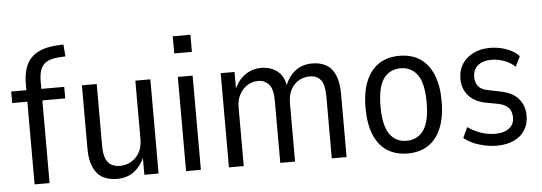

<svg xmlns="http://www.w3.org/2000/svg" viewBox="-48 -847 2808 995"><g transform="rotate(-5 1356.0 -350.0)"><path d="M96 0V-430H17V-490H116L96 -470V-519Q96 -611 137.5 -655.5Q179 -700 268 -707L308 -709L313 -647L269 -644Q239 -641 217.5 -630Q196 -619 185 -595Q174 -571 174 -528V-474L153 -490H293V-430H174V0Z M524 9Q482 9 450.5 -8Q419 -25 402 -63.5Q385 -102 385 -161V-490H462V-168Q462 -127 472 -102.5Q482 -78 501 -67.5Q520 -57 546 -57Q578 -57 605 -73Q632 -89 647.5 -117.5Q663 -146 663 -184V-490H741V0H667V-94H670Q652 -49 615.5 -20Q579 9 524 9Z M876 -613V-702H968V-613ZM884 0V-490H961V0Z M1107 0V-490H1179V-396H1176Q1187 -425 1206.5 -448Q1226 -471 1254.5 -485Q1283 -499 1318 -499Q1366 -499 1400 -473.5Q1434 -448 1443 -397H1442Q1458 -441 1494 -470Q1530 -499 1585 -499Q1625 -499 1655.5 -482Q1686 -465 1702.5 -427Q1719 -389 1719 -328V0H1642V-321Q1642 -385 1621.5 -409Q1601 -433 1565 -433Q1532 -433 1506.5 -417.5Q1481 -402 1466 -373Q1451 -344 1451 -305V0H1374V-321Q1374 -385 1352 -409Q1330 -433 1297 -433Q1265 -433 1239.5 -416.5Q1214 -400 1199 -371.5Q1184 -343 1184 -307V0Z M2037 9Q1975 9 1930.5 -19.5Q1886 -48 1862.5 -105Q1839 -162 1839 -246Q1839 -329 1863 -385.5Q1887 -442 1931 -470.5Q1975 -499 2037 -499Q2099 -499 2143 -470.5Q2187 -442 2211 -385.5Q2235 -329 2235 -246Q2235 -162 2211 -105Q2187 -48 2143 -19.5Q2099 9 2037 9ZM2036 -57Q2094 -57 2125.5 -102Q2157 -147 2157 -246Q2157 -345 2125.5 -389.5Q2094 -434 2037 -434Q1980 -434 1948.5 -389.5Q1917 -345 1917 -246Q1917 -147 1948.5 -102Q1980 -57 2036 -57Z M2501 9Q2468 9 2436 2Q2404 -5 2377 -17Q2350 -29 2330 -46L2355 -100Q2379 -84 2402.5 -73.5Q2426 -63 2450 -58Q2474 -53 2498 -53Q2542 -53 2569 -73Q2596 -93 2596 -129Q2596 -162 2578.5 -180.5Q2561 -199 2527 -206L2457 -219Q2402 -231 2372 -266Q2342 -301 2342 -352Q2342 -397 2363 -429.5Q2384 -462 2421.5 -480.5Q2459 -499 2509 -499Q2537 -499 2565 -492.5Q2593 -486 2617 -474Q2641 -462 2659 -443L2633 -390Q2615 -407 2594.5 -417Q2574 -427 2552.5 -432Q2531 -437 2510 -437Q2467 -437 2440.5 -416Q2414 -395 2414 -355Q2414 -326 2429.5 -307Q2445 -288 2479 -282L2547 -268Q2608 -255 2637.5 -219.5Q2667 -184 2667 -132Q2667 -90 2647 -58Q2627 -26 2589.5 -8.5Q2552 9 2501 9Z"/></g></svg>

Font: Nunito Sans 10pt Condensed
Style: Regular
Weight: 400
Width: 3
Designer: Vernon Adams
Foundry: Vernon Adams
Version: Version 3.101;gftools[0.9.27]